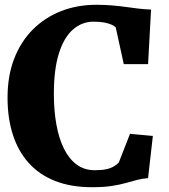

<svg xmlns="http://www.w3.org/2000/svg" viewBox="-20 -771 708 802"><path d="M365 11Q276.5 11 210 -15.2Q143.5 -41.5 99.5 -90.8Q55.5 -140 33.5 -209Q11.5 -278 11.5 -363Q11.5 -454 39.2 -525.8Q67 -597.5 117.2 -647.8Q167.5 -698 235 -724.5Q302.5 -751 382.5 -751Q419.5 -751 450 -748.2Q480.5 -745.5 507 -741.8Q533.5 -738 559 -735Q584.5 -732 611 -731L598.5 -503H497L463.5 -656.5Q458 -662.5 445.8 -668Q433.5 -673.5 415.2 -677Q397 -680.5 371.5 -680.5Q322 -680.5 284.5 -647.5Q247 -614.5 226 -547.8Q205 -481 205 -379Q205 -309.5 215.5 -251Q226 -192.5 247.2 -149.8Q268.5 -107 300.5 -83.5Q332.5 -60 376 -60Q405 -60 424.2 -64.2Q443.5 -68.5 455.5 -76Q467.5 -83.5 476 -91.5L523 -212L618.5 -203L598.5 -27Q573 -25 550.8 -19Q528.5 -13 503.5 -6Q478.5 1 445.2 6Q412 11 365 11Z"/></svg>

Font: Merriweather 20pt Black
Style: Regular
Weight: 900
Version: Version 2.100